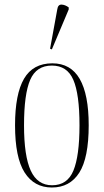

<svg xmlns="http://www.w3.org/2000/svg" viewBox="-20 -825 461 855"><path d="M211 10Q132 10 89.5 -57Q47 -124 47 -267Q47 -406 87 -474.5Q127 -543 213 -543Q295 -543 335 -473.5Q375 -404 375 -267Q375 -122 333 -56Q291 10 211 10ZM212 0Q280 0 307 -65.5Q334 -131 334 -267Q334 -406 306.5 -469.5Q279 -533 211 -533Q142 -533 114.5 -469.5Q87 -406 87 -267Q87 -130 117 -65Q147 0 212 0ZM211 -605 203 -608 235 -783Q238 -805 254 -804.5Q270 -804 286 -792V-783Z"/></svg>

Font: Noto Serif Display ExtraCondensed ExtraLight
Style: Regular
Weight: 200
Width: 2
Designer: Monotype Design Team
Foundry: Monotype Imaging Inc.
Version: Version 2.009